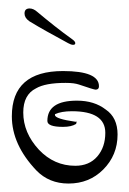

<svg xmlns="http://www.w3.org/2000/svg" viewBox="-20 -413 306 454"><path d="M142 21Q96 21 66 -10Q8 -71 8 -138Q8 -245 129 -245Q214 -245 214 -209Q214 -201 206 -201Q202 -201 167 -213Q161 -215 153.5 -216Q146 -217 135 -217Q87 -217 65 -204Q35 -189 35 -147Q35 -99 72 -59Q108 -21 158 -21Q191 -21 210 -43Q229 -65 229 -99Q229 -150 150 -150Q125 -150 110 -143V-141Q110 -132 159 -125Q161 -127 161 -124L160 -120Q149 -113 129 -113Q92 -113 92 -127Q92 -175 162 -175Q203 -175 230 -154Q258 -135 258 -95Q258 -46 224 -12Q191 21 142 21ZM153 -307Q148 -307 141 -311Q110 -328 91 -338.5Q72 -349 49 -363Q38 -371 38 -381Q38 -393 50 -393Q59 -393 68 -385Q87 -369 108.5 -352Q130 -335 151 -320Q158 -315 158 -311Q158 -307 153 -307Z"/></svg>

Font: Ole
Style: Regular
Weight: 400
Designer: Robert E. Leuschke
Foundry: Robert E. Leuschke
Version: Version 1.010; ttfautohint (v1.8.3)